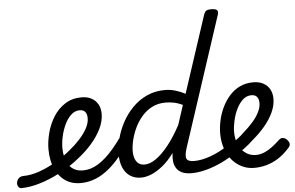

<svg xmlns="http://www.w3.org/2000/svg" viewBox="-231 -1095 1856 1208"><g transform="rotate(-5 697.5 -491.0)"><path d="M-143 17Q-157 17 -163.5 5.5Q-170 -6 -168 -20.5Q-166 -35 -154.5 -46.5Q-143 -58 -122 -58Q-78 -58 -25.5 -76Q27 -94 80.5 -125Q134 -156 179 -194Q215 -223 244.5 -255.5Q274 -288 292 -321Q310 -354 310 -385Q310 -411 298.5 -425Q287 -439 263 -439Q249 -439 242.5 -451Q236 -463 237.5 -479Q239 -495 250 -507Q261 -519 282 -519Q319 -519 345.5 -504.5Q372 -490 386 -464.5Q400 -439 400 -405Q400 -359 377 -311.5Q354 -264 315 -219.5Q276 -175 227 -137Q170 -91 104.5 -56.5Q39 -22 -25 -2.5Q-89 17 -143 17Z M231 18Q193 18 163.5 6Q134 -6 112 -28Q90 -50 75.5 -78.5Q61 -107 54 -140.5Q47 -174 47 -210Q47 -261 61.5 -315.5Q76 -370 105 -416Q134 -462 178.5 -490.5Q223 -519 283 -519Q294 -519 297.5 -507Q301 -495 297.5 -479Q294 -463 285 -451Q276 -439 264 -439Q234 -439 210 -417Q186 -395 169.5 -360.5Q153 -326 144 -286.5Q135 -247 135 -211Q135 -181 141.5 -154Q148 -127 161.5 -106Q175 -85 198 -72.5Q221 -60 253 -60Q301 -60 348.5 -89Q396 -118 445.5 -175.5Q495 -233 549 -319Q553 -327 566 -324Q579 -321 588.5 -312.5Q598 -304 593 -292Q549 -212 505 -153.5Q461 -95 416.5 -57Q372 -19 326 -0.5Q280 18 231 18Z M613 17Q573 17 544 -2Q515 -21 499.5 -56.5Q484 -92 484 -141Q484 -186 497 -237.5Q510 -289 536 -338.5Q562 -388 601.5 -429Q641 -470 693 -494.5Q745 -519 810 -519Q842 -519 874.5 -509.5Q907 -500 937 -484L1096 -968Q1103 -988 1112.5 -994Q1122 -1000 1141 -1000Q1172 -1000 1180.5 -990.5Q1189 -981 1182 -961L914 -145Q898 -96 906.5 -77Q915 -58 954 -58Q966 -58 971 -46.5Q976 -35 974 -20.5Q972 -6 962 5.5Q952 17 933 17Q894 17 870.5 5.5Q847 -6 835.5 -25Q824 -44 821.5 -66.5Q819 -89 822 -112L823 -120Q786 -70 748 -40Q710 -10 676 3.5Q642 17 613 17ZM642 -63Q676 -63 714.5 -90Q753 -117 794 -168.5Q835 -220 874 -293L914 -416Q884 -430 857.5 -435Q831 -440 806 -440Q758 -440 720.5 -420.5Q683 -401 655.5 -369Q628 -337 610 -298.5Q592 -260 583 -222Q574 -184 574 -153Q574 -125 582 -104.5Q590 -84 605 -73.5Q620 -63 642 -63Z M933 17Q914 17 908 5.5Q902 -6 906.5 -20.5Q911 -35 923.5 -46.5Q936 -58 955 -58Q1000 -58 1055.5 -77.5Q1111 -97 1171 -136Q1182 -143 1192 -138Q1202 -133 1208 -121Q1214 -109 1213 -96.5Q1212 -84 1202 -77Q1149 -43 1100.5 -22.5Q1052 -2 1009.5 7.5Q967 17 933 17Z M1173 -130Q1203 -148 1231 -168.5Q1259 -189 1282 -212Q1313 -239 1339 -268.5Q1365 -298 1380 -328Q1395 -358 1395 -385Q1395 -411 1383.5 -425Q1372 -439 1348 -439Q1317 -439 1293 -416.5Q1269 -394 1253 -360Q1237 -326 1228.5 -288Q1220 -250 1220 -218Q1220 -184 1229 -155.5Q1238 -127 1255 -106Q1272 -85 1294.5 -73.5Q1317 -62 1345 -62Q1372 -62 1398 -73Q1424 -84 1449 -103Q1474 -122 1496 -143Q1509 -156 1523.5 -153.5Q1538 -151 1548 -140Q1560 -128 1562 -115Q1564 -102 1551 -88Q1516 -49 1479.5 -26Q1443 -3 1405 7.5Q1367 18 1328 18Q1292 18 1262 6Q1232 -6 1208 -27Q1184 -48 1167 -77Q1150 -106 1141 -141Q1132 -176 1132 -215Q1132 -253 1140.5 -294.5Q1149 -336 1167.5 -376Q1186 -416 1214 -448.5Q1242 -481 1280 -500Q1318 -519 1367 -519Q1404 -519 1430.5 -504.5Q1457 -490 1471 -464.5Q1485 -439 1485 -405Q1485 -363 1465 -319.5Q1445 -276 1411 -235.5Q1377 -195 1335 -160Q1307 -133 1274.5 -109Q1242 -85 1206 -66Z"/></g></svg>

Font: Playwrite CZ
Style: Regular
Weight: 400
Designer: Veronika Burian, José Scaglione
Foundry: TypeTogether
Version: Version 1.002